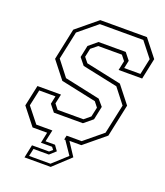

<svg xmlns="http://www.w3.org/2000/svg" viewBox="-156 -805 932 1084"><g transform="rotate(20 309.5 -263.0)"><path d="M120.5 174.5 137 96H239.5L258 80L246.5 65H179.5L193 0H105.5L24.5 -103L51.5 -229H193L180.5 -172L204.5 -141.5H359.5L396.5 -172L409 -229L385 -259.5L173.5 -304.5L92.5 -407.5L132.5 -597L257.5 -700H538L619 -597L592.5 -471H451L463 -528L439 -558.5H296.5L259 -528L248 -476.5L272.5 -446L484 -401L565 -298L523.5 -103L398.5 0H327L379.5 80L278 174.5ZM142 158H270.5L356 80L303.5 3H296.5L302 -22H392.5L503 -113L541 -289.5L470.5 -380L258 -425L224.5 -466.5L239.5 -538L290.5 -580.5H454L487 -539L477 -492H574.5L595 -588L524 -678H263L152.5 -587L116.5 -418L188 -326L400.5 -280.5L433 -242.5L416 -162L364.5 -119.5H190L157 -161L167 -209H69.5L48.5 -112L120 -22H216.5L201 48.5H258L280.5 80L244.5 112.5H152Z"/></g></svg>

Font: Tourney ExtraLight
Style: Italic
Weight: 250
Italic angle: -12°
Version: Version 1.015